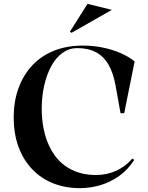

<svg xmlns="http://www.w3.org/2000/svg" viewBox="-20 -959 768 994"><path d="M675 -131Q642 -80 597 -48Q552 -16 500 -0.5Q448 15 393 15Q319 15 256.5 -9.5Q194 -34 148 -81.5Q102 -129 76.5 -197Q51 -265 51 -351Q51 -436 76.5 -504.5Q102 -573 148.5 -622Q195 -671 261 -697Q327 -723 409 -723Q465 -723 516 -712Q567 -701 608 -682.5Q649 -664 677 -641L623 -373H604L578 -518Q566 -583 541 -625.5Q516 -668 476 -689Q436 -710 380 -710Q338 -710 304 -685.5Q270 -661 246 -617.5Q222 -574 209 -517Q196 -460 196 -394Q196 -324 213 -262Q230 -200 264.5 -153Q299 -106 352.5 -79.5Q406 -53 478 -53Q533 -53 581.5 -75Q630 -97 665 -138ZM350 -789 342 -795 433 -939 559 -908Z"/></svg>

Font: Kalnia Medium
Style: Regular
Weight: 500
Designer: Frida Medrano
Foundry: Frida Medrano
Version: Version 1.105